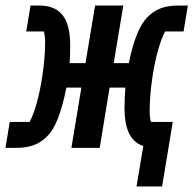

<svg xmlns="http://www.w3.org/2000/svg" viewBox="-61 -536 701 696"><path d="M433.9 139.9H526.6L565.3 -94.1H486.2C483 -105.1 481.5 -117.9 481.5 -133.2C481.5 -168 484.7 -210.9 491.8 -258.5C502.5 -329.9 520.2 -389.2 537.3 -421.9H604.4L620 -516H587.7C536.9 -516 503.9 -504.3 473.7 -474.1C444.6 -445 422.6 -388.5 405.9 -307.2H351.2L386 -516H283.7L248.9 -307.2H191.4C192.5 -324.2 193.5 -346.2 193.5 -370.4C193.5 -479 151.6 -516 79.5 -516H49.7L34.1 -421.9H98C100.9 -410.9 102.6 -398.1 102.6 -382.8C102.6 -348 99.4 -305 92 -257.5C81.3 -186.1 63.9 -126.8 46.5 -94.1H-25.6L-41.2 0H-3.6C46.9 0 79.9 -11.7 110.4 -42.3C139.2 -71 160.9 -125.4 179.7 -218.4H234L197.8 0H300.4L336.3 -218.4H393.5C392 -199.6 390.3 -172.9 390.3 -145.6C390.3 -72.1 409.4 -31.6 443.9 -12.8L458.5 -6.7Z"/></svg>

Font: Margiela Mono Italic SmBold It
Style: Regular
Weight: 600
Designer: Mike Abbink, Paul van der Laan, Pieter van Rosmalen
Foundry: Bold Monday
Version: Version 2.003 2021